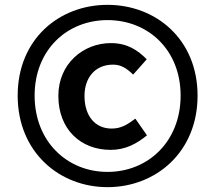

<svg xmlns="http://www.w3.org/2000/svg" viewBox="-20 -763 889 793"><path d="M424 10C624 10 796 -135 796 -368C796 -601 624 -743 424 -743C225 -743 53 -602 53 -368C53 -135 225 10 424 10ZM424 -53C257 -53 123 -179 123 -368C123 -557 257 -680 424 -680C592 -680 726 -557 726 -368C726 -179 592 -53 424 -53ZM437 -144C498 -144 544 -169 587 -204L539 -273C508 -250 482 -232 441 -232C373 -232 329 -284 329 -367C329 -440 371 -496 447 -496C480 -496 503 -481 530 -455L586 -518C550 -555 506 -585 438 -585C324 -585 221 -500 221 -367C221 -229 313 -144 437 -144Z"/></svg>

Font: Noto Sans Mono CJK SC
Style: Bold
Weight: 700
Designer: Ryoko NISHIZUKA 西塚涼子 (kana, bopomofo & ideographs); Paul D. Hunt (Latin, Greek & Cyrillic); Sandoll Communications 산돌커뮤니
Foundry: Adobe
Version: Version 2.004;hotconv 1.0.118;makeotfexe 2.5.65603